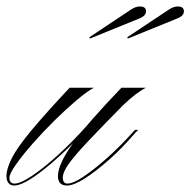

<svg xmlns="http://www.w3.org/2000/svg" viewBox="-99 -564 588 593"><path d="M116 -293H191Q170 -282 137 -254Q104 -226 68.5 -191Q33 -156 1.5 -120Q-30 -84 -50 -55.5Q-70 -27 -70 -15Q-70 3 -54 3Q-36 3 0 -21Q36 -45 81.5 -86.5Q127 -128 172 -179H183Q99 -90 36.5 -40.5Q-26 9 -55 9Q-67 9 -73 1Q-79 -7 -79 -19Q-79 -44 -61.5 -77.5Q-44 -111 -1 -162.5Q42 -214 116 -293ZM108 9Q80 9 80 -20Q80 -57 126.5 -121.5Q173 -186 276 -293H351Q338 -286 320.5 -273Q303 -260 280 -238Q213 -170 172 -126.5Q131 -83 113 -57.5Q95 -32 95 -16Q95 3 109 3Q127 3 159 -18.5Q191 -40 230 -74.5Q269 -109 307 -151L318 -163H328L319 -154Q278 -106 236.5 -69.5Q195 -33 161.5 -12Q128 9 108 9ZM179 -445 177 -449 308 -536Q321 -544 333 -544Q352 -544 352 -529Q352 -516 334 -508ZM296 -445 294 -449 425 -536Q438 -544 450 -544Q469 -544 469 -529Q469 -516 451 -508Z"/></svg>

Font: Ballet 24pt
Style: Regular
Weight: 400
Designer: Maximiliano R. Sproviero
Foundry: Omnibus-Type
Version: Version 1.100